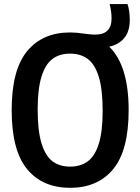

<svg xmlns="http://www.w3.org/2000/svg" viewBox="-20 -908 686 938"><path d="M608.5 -370Q608.5 -173.5 533.2 -82Q458 9.5 322.5 9.5Q187.5 9.5 112.2 -82Q37 -173.5 37 -370Q37 -566.5 112.5 -658Q188 -749.5 322.5 -749.5Q352.5 -749.5 392.5 -743.5Q397.5 -743 413.5 -741Q429.5 -739 445 -739Q525 -739 525 -817.5Q525 -852 515.5 -888H603Q614 -855 614 -810.5Q614 -755 587.2 -722.5Q560.5 -690 513.5 -680Q608.5 -588 608.5 -370ZM481.5 -367Q481.5 -470.5 462.8 -532Q444 -593.5 409 -619.8Q374 -646 322.5 -646Q271 -646 236.2 -620Q201.5 -594 182.8 -533.8Q164 -473.5 164 -373Q164 -269.5 182.8 -208Q201.5 -146.5 236.2 -120.2Q271 -94 322.5 -94Q374 -94 409 -120Q444 -146 462.8 -206Q481.5 -266 481.5 -367Z"/></svg>

Font: Encode Sans Condensed SemiBold
Style: Regular
Weight: 600
Width: 3
Designer: Multiple Designers
Foundry: Impallari Type
Version: Version 2.000